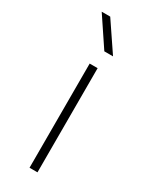

<svg xmlns="http://www.w3.org/2000/svg" viewBox="-204 -830 697 878"><g transform="rotate(30 145.0 -391.5)"><path d="M124 -550H166V0H124ZM53 -783H98L200 -632H154Z"/></g></svg>

Font: Krub ExtraLight
Style: Regular
Weight: 275
Designer: Ekaluck Peanpanawate
Foundry: Cadson Demak Co.,Ltd.
Version: Version 1.000; ttfautohint (v1.6)